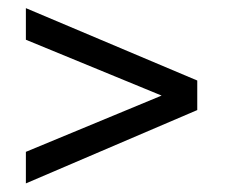

<svg xmlns="http://www.w3.org/2000/svg" viewBox="-20 -583 558 460"><path d="M452.6 -319.3V-390.1L42 -563.5V-487.8L367.2 -354L42 -219.2V-143.6Z"/></svg>

Font: Eeyek
Style: Regular
Weight: 400
Designer: Pravabati Chingangbam and Tabish
Foundry: SIL International
Version: Version 2.000